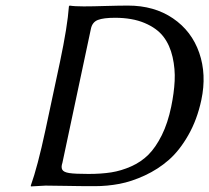

<svg xmlns="http://www.w3.org/2000/svg" viewBox="-20 -668 753 691"><path d="M204.6 -82Q199.2 -66.4 204.1 -57.4Q209 -48.3 229.2 -45.2Q249.5 -42 298.8 -42Q344.2 -42 380.1 -47.6Q416 -53.2 451.9 -69.1Q487.8 -85 514.2 -111.3Q540.5 -137.7 562.3 -181.4Q584 -225.1 596.2 -284.2Q606.4 -333.5 608.6 -376.7Q610.8 -419.9 601.1 -462.9Q591.3 -505.9 568.1 -536.1Q544.9 -566.4 500.5 -585.2Q456.1 -604 393.6 -604Q352.5 -604 332.3 -596.2Q312 -588.4 307.1 -564ZM281.2 -645Q312.5 -645 361.1 -646.5Q409.7 -647.9 440.9 -647.9Q534.7 -647.9 602.3 -602.1Q669.9 -556.2 697 -478Q724.1 -399.9 704.6 -308.1Q689.5 -237.3 657.7 -181.6Q626 -126 587.4 -92.3Q548.8 -58.6 501.2 -36.6Q453.6 -14.6 409.9 -6.3Q366.2 2 320.8 2Q265.1 2 219.7 1Q174.3 0 144 0L91.3 2.9L90.8 0Q115.2 -67.9 143.6 -200.2L195.8 -444.8Q223.1 -574.2 228 -645L230.5 -647.9Q247.6 -645 281.2 -645Z"/></svg>

Font: Linux Biolinum
Style: Italic
Weight: 400
Italic angle: -12°
Designer: Philipp H. Poll
Foundry: Philipp H. Poll
Version: Version 1.1.3 ; ttfautohint (v0.9)